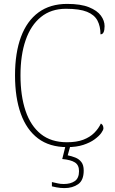

<svg xmlns="http://www.w3.org/2000/svg" viewBox="-20 -744 590 984"><path d="M324 10Q234 10 175 -34.5Q116 -79 86.5 -161.5Q57 -244 57 -358Q57 -473 87.5 -555Q118 -637 177.5 -680.5Q237 -724 324 -724Q394 -724 436 -707Q478 -690 497 -664Q516 -638 516 -610Q516 -590 511 -579Q506 -568 495 -568Q495 -609 479.5 -638.5Q464 -668 426 -683.5Q388 -699 318 -699Q242 -699 190 -657Q138 -615 111.5 -538.5Q85 -462 85 -358Q85 -253 111 -176Q137 -99 189.5 -57Q242 -15 323 -15Q373 -15 407 -28Q441 -41 463 -63Q485 -85 497 -111Q504 -107 507 -100.5Q510 -94 510 -86Q510 -78 499 -62.5Q488 -47 465 -30Q442 -13 407 -1.5Q372 10 324 10ZM310 220Q300 220 290 219Q280 218 269 216Q258 214 246 211V189Q264 193 277 196Q290 199 307 199Q342 199 363.5 184Q385 169 385 133Q385 102 364 88.5Q343 75 299 71L319 -9H344L327 52Q347 56 366 63.5Q385 71 397 86.5Q409 102 409 130Q409 180 380.5 200Q352 220 310 220Z"/></svg>

Font: Noto Serif Ethiopic Thin
Style: Regular
Weight: 250
Version: Version 2.102